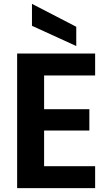

<svg xmlns="http://www.w3.org/2000/svg" viewBox="-20 -977 572 997"><path d="M474 -585C474 -585 474 -699 474 -699C474 -699 69 -699 69 -699C69 -699 69 0 69 0C69 0 474 0 474 0C474 0 474 -114 474 -114C474 -114 209 -114 209 -114C209 -114 209 -299 209 -299C209 -299 444 -299 444 -299C444 -299 444 -410 444 -410C444 -410 209 -410 209 -410C209 -410 209 -585 209 -585C209 -585 474 -585 474 -585ZM146 -957C146 -957 146 -843 146 -843C146 -843 376 -738 376 -738C376 -738 376 -838 376 -838C376 -838 146 -957 146 -957Z"/></svg>

Font: Girnar Poppins
Style: SemiBold
Weight: 500
Designer: Ninad Kale (Devanagari), Jonny Pinhorn (Latin)
Foundry: Indian Type Foundry
Version: ""